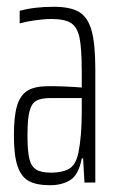

<svg xmlns="http://www.w3.org/2000/svg" viewBox="-20 -538 344 566"><path d="M21 -139Q21 -196 30.5 -227Q40 -258 61.5 -271Q83 -284 123 -284Q171 -284 221 -280V-326Q221 -395 214.5 -426.5Q208 -458 189.5 -470Q171 -482 131 -482Q110 -482 82.5 -478Q55 -474 38 -469V-506Q80 -518 139 -518Q188 -518 213.5 -502.5Q239 -487 250 -448Q261 -409 261 -332V0H229L225 -71H221Q212 -23 187.5 -7.5Q163 8 128 8Q88 8 65.5 -4Q43 -16 32 -47.5Q21 -79 21 -139ZM211 -87Q221 -136 221 -209V-249H130Q101 -249 87 -241Q73 -233 67 -210Q61 -187 61 -139Q61 -93 66.5 -70Q72 -47 87 -38Q102 -29 131 -29Q163 -29 183 -40Q203 -51 211 -87Z"/></svg>

Font: Saira Ultra Condensed ExLight
Style: Regular
Weight: 200
Width: 1
Designer: Hector Gatti with collaboration of the Omnibus-Type team
Foundry: Omnibus-Type
Version: Version 1.001; ttfautohint (v1.8)